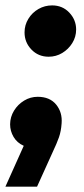

<svg xmlns="http://www.w3.org/2000/svg" viewBox="-28 -545 314 722"><path d="M-7.7 157 61.3 3.3Q36 -8 23 -30.2Q10 -52.3 10 -77.7Q10.3 -105.3 24.7 -128.8Q39 -152.3 62.7 -166.7Q86.3 -181 113.7 -181Q159.3 -181 183.2 -151.7Q207 -122.3 203.7 -81.3Q201.7 -51.3 193.7 -28.7Q185.7 -6 170.7 25.7L111.3 157ZM155 -331.7Q116 -331.7 90.2 -358.7Q64.3 -385.7 64.3 -423Q64.3 -451 78.7 -474.3Q93 -497.7 116.7 -511.2Q140.3 -524.7 168 -524.7Q207 -524.7 232.7 -497.5Q258.3 -470.3 258.3 -434Q258.3 -406.3 243.8 -383Q229.3 -359.7 206 -345.7Q182.7 -331.7 155 -331.7Z"/></svg>

Font: MuseoModerno Thin
Style: Italic
Weight: 100
Italic angle: -9°
Designer: Pablo Cosgaya, Héctor Gatti, Marcela Romero, and the Authors of The MuseoModerno Project.
Foundry: Omnibus-Type Team
Version: Version 1.003